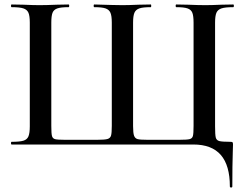

<svg xmlns="http://www.w3.org/2000/svg" viewBox="-20 -645 1098 857"><path d="M32 0Q29 0 29 -6Q29 -12 32 -12Q68 -12 84.5 -17Q101 -22 107 -36.5Q113 -51 113 -81V-544Q113 -574 107 -588Q101 -602 84.5 -607.5Q68 -613 32 -613Q29 -613 29 -619Q29 -625 32 -625L85 -624Q129 -622 156 -622Q186 -622 234 -624L286 -625Q289 -625 289 -619Q289 -613 286 -613Q252 -613 236 -607.5Q220 -602 214.5 -588Q209 -574 209 -544V-83Q209 -49 212 -38Q215 -27 225.5 -24Q236 -21 269 -21H414Q447 -21 459.5 -24.5Q472 -28 475.5 -39.5Q479 -51 479 -83V-544Q479 -574 473 -588Q467 -602 451 -607.5Q435 -613 401 -613Q398 -613 398 -619Q398 -625 401 -625Q497 -622 527 -622Q553 -622 599 -624L653 -625Q655 -625 655 -619Q655 -613 653 -613Q618 -613 602 -607.5Q586 -602 580 -588Q574 -574 574 -544V-82Q574 -51 578.5 -39Q583 -27 594.5 -24Q606 -21 638 -21H780Q815 -21 826.5 -24Q838 -27 841 -38Q844 -49 844 -83V-544Q844 -574 838.5 -588Q833 -602 817 -607.5Q801 -613 767 -613Q764 -613 764 -619Q764 -625 767 -625L819 -624Q867 -622 897 -622Q924 -622 968 -624L1021 -625Q1024 -625 1024 -619Q1024 -613 1021 -613Q985 -613 968.5 -607.5Q952 -602 946 -588Q940 -574 940 -544V-81Q940 -44 943 -31.5Q946 -19 958.5 -15.5Q971 -12 1008 -12Q1016 -12 1018 -10Q1020 -8 1020 0Q1020 21 1019 35Q1017 89 1017 187Q1017 192 1011.5 192Q1006 192 1006 187Q1006 93 965.5 46.5Q925 0 843 0Z"/></svg>

Font: Cormorant Garamond SemiBold
Style: Regular
Weight: 600
Designer: Christian Thalmann (Catharsis Fonts)
Version: Version 3.000